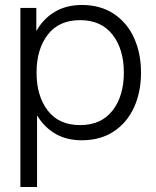

<svg xmlns="http://www.w3.org/2000/svg" viewBox="-20 -552 626 772"><path d="M126 -520V-427Q154 -477 200.5 -504.5Q247 -532 309 -532Q384 -532 437.5 -496.5Q491 -461 519 -399.5Q547 -338 547 -260Q547 -182 519 -120.5Q491 -59 437.5 -23.5Q384 12 309 12Q248 12 203 -14Q158 -40 129 -88V200H62V-520ZM302 -49Q387 -49 432.5 -107.5Q478 -166 478 -260Q478 -354 432.5 -412.5Q387 -471 302 -471Q217 -471 172 -412.5Q127 -354 127 -260Q127 -166 172 -107.5Q217 -49 302 -49Z"/></svg>

Font: Aspekta 300
Style: Regular
Weight: 300
Designer: Ivo Dolenc
Version: Version 2.000